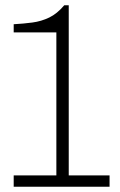

<svg xmlns="http://www.w3.org/2000/svg" viewBox="-20 -709 455 729"><path d="M32 0V-43H194V-586H32V-617Q69 -619 103 -623.5Q137 -628 167 -642.5Q197 -657 224 -689H241V-43H396V0Z"/></svg>

Font: Archivo SemiCondensed Thin
Style: Regular
Weight: 250
Width: 4
Designer: Hector Gatti
Foundry: Omnibus-Type
Version: Version 2.001